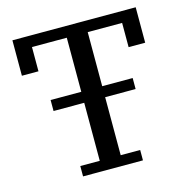

<svg xmlns="http://www.w3.org/2000/svg" viewBox="-103 -797 872 895"><g transform="rotate(-15 332.5 -349.0)"><path d="M189 -50H283V-330H135V-383H283V-644H115V-527H35V-698H630V-527H550V-644H384V-383H531V-330H384V-50H478V0H189Z"/></g></svg>

Font: IBM Plex Serif Text
Style: Regular
Weight: 450
Designer: Mike Abbink, Paul van der Laan, Pieter van Rosmalen
Foundry: Bold Monday
Version: Version 3.001